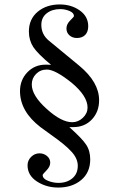

<svg xmlns="http://www.w3.org/2000/svg" viewBox="-20 -696 540 864"><path d="M326 -525Q306 -525 292.5 -537Q279 -549 279 -568Q279 -587 296 -604Q313 -621 313 -623Q313 -638 293 -646.5Q273 -655 251 -655Q214 -655 190 -636Q166 -617 166 -584Q166 -541 200 -513L337 -400Q426 -326 426 -245Q426 -193 393.5 -158.5Q361 -124 310 -124H292Q350 -72 367 -46Q386 -18 386 21Q386 80 345.5 114Q305 148 242 148Q188 148 146 120.5Q104 93 104 48Q104 26 120 10Q136 -6 158 -6Q177 -6 191.5 6Q206 18 206 36Q206 54 189 71Q172 88 172 92Q172 108 195.5 117.5Q219 127 243 127Q281 127 305.5 106.5Q330 86 330 50Q330 18 303 -12Q286 -31 263 -49.5Q240 -68 207.5 -91Q175 -114 162 -124Q70 -195 70 -286Q70 -336 103 -370.5Q136 -405 185 -405Q203 -405 210 -404Q150 -454 130 -484Q110 -515 110 -554Q110 -610 149.5 -643Q189 -676 249 -676Q301 -676 339 -649Q377 -622 377 -578Q377 -553 363.5 -539Q350 -525 326 -525ZM305 -146Q332 -146 353 -166Q374 -186 374 -212Q374 -264 302 -324Q228 -383 191 -383Q162 -383 142.5 -363.5Q123 -344 123 -316Q123 -266 190 -206Q256 -146 305 -146Z"/></svg>

Font: Triodion Unicode
Style: Normal
Weight: 400
Version: Version 1.1